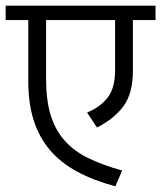

<svg xmlns="http://www.w3.org/2000/svg" viewBox="-30 -650 570 679"><path d="M520 -630V-579H440V-400Q440 -320 407 -275Q374 -230 313 -199L278 -252Q326 -272 351.5 -306Q377 -340 377 -401V-579H133V-370Q133 -296 149 -243.5Q165 -191 198 -153.5Q231 -116 282 -91Q333 -66 402 -47L378 9Q300 -12 242 -43.5Q184 -75 146 -120Q108 -165 89 -225Q70 -285 70 -363V-579H-10V-630Z"/></svg>

Font: Mukta Light
Style: Regular
Weight: 300
Designer: Girish Dalvi and Yashodeep Gholap
Foundry: Ek Type
Version: Version 2.538;PS 1.002;hotconv 16.6.51;makeotf.lib2.5.65220;